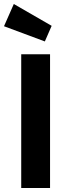

<svg xmlns="http://www.w3.org/2000/svg" viewBox="-42 -939 334 959"><path d="M208 -668V0H64V-668ZM182 -732 -22 -808 27 -919 216 -810Z"/></svg>

Font: Rambla
Style: Bold
Weight: 700
Designer: Martin Sommaruga
Foundry: Martin Sommaruga
Version: Version 1.001